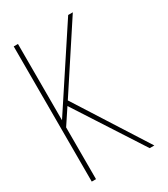

<svg xmlns="http://www.w3.org/2000/svg" viewBox="-175 -781 752 861"><g transform="rotate(-30 200.5 -350.0)"><path d="M340 0 115 -348 62 -268V0H40V-700H62V-305L322 -700H346L129 -369L364 0Z"/></g></svg>

Font: TypoPRO Bebas Neue
Style: Regular
Weight: 300
Designer: Ryoichi Tsunekawa
Foundry: Ryoichi Tsunekawa
Version: Version 001.003